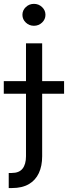

<svg xmlns="http://www.w3.org/2000/svg" viewBox="-58 -770 352 995"><path d="M76.7 -545.5H160.5V39.8Q160.5 90.2 143.3 127.1Q126.1 164.1 91.4 184.3Q56.8 204.5 4.3 204.5Q0 204.5 -4.3 204.5Q-8.5 204.5 -12.8 204.5V126.4Q-8.5 126.4 -5 126.4Q-1.4 126.4 2.8 126.4Q41.2 126.4 58.9 103.9Q76.7 81.3 76.7 39.8ZM-38.4 -284.1V-349.4H274.1V-284.1ZM117.9 -636.4Q93.4 -636.4 75.8 -653.1Q58.2 -669.7 58.2 -693.2Q58.2 -716.6 75.8 -733.3Q93.4 -750 117.9 -750Q142.4 -750 160 -733.3Q177.6 -716.6 177.6 -693.2Q177.6 -669.7 160 -653.1Q142.4 -636.4 117.9 -636.4Z"/></svg>

Font: InterMG
Style: Regular
Weight: 400
Designer: Rasmus Andersson
Foundry: rsms
Version: Version 3.019;December 26, 2023;FontCreator 15.0.0.2955 64-b